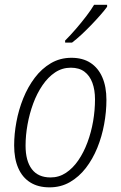

<svg xmlns="http://www.w3.org/2000/svg" viewBox="-20 -785 511 814"><path d="M189.9 9.3Q141.6 9.3 108.2 -11.7Q74.7 -32.7 57.4 -72.5Q40 -112.3 40 -168.5Q40 -216.8 49.6 -268.3Q59.1 -319.8 78.6 -368.2Q98.1 -416.5 127.4 -455.3Q156.7 -494.1 195.8 -517.1Q234.9 -540 282.7 -540Q330.6 -540 363.5 -518.6Q396.5 -497.1 413.8 -457.3Q431.2 -417.5 431.2 -361.3Q431.2 -311 421.6 -258.8Q412.1 -206.5 392.6 -158.4Q373 -110.4 344 -72.8Q314.9 -35.2 276.4 -12.9Q237.8 9.3 189.9 9.3ZM194.3 -32.7Q230 -32.7 259.5 -52.2Q289.1 -71.8 312 -105.2Q335 -138.7 350.8 -181.4Q366.7 -224.1 374.8 -271Q382.8 -317.9 382.8 -363.8Q382.8 -403.8 371.6 -434.1Q360.4 -464.4 337.9 -481.2Q315.4 -498 280.3 -498Q243.7 -498 213.6 -478Q183.6 -458 160.2 -423.6Q136.7 -389.2 120.8 -346.2Q105 -303.2 96.7 -257.1Q88.4 -210.9 88.4 -167.5Q88.4 -103 115 -67.9Q141.6 -32.7 194.3 -32.7ZM256.3 -604.5 255.9 -612.8Q278.8 -635.7 302 -662.6Q325.2 -689.5 345.7 -716.3Q366.2 -743.2 378.9 -764.6H434.1V-756.3Q422.9 -740.7 405 -720.5Q387.2 -700.2 366.5 -678.7Q345.7 -657.2 325 -637.9Q304.2 -618.7 285.6 -604.5Z"/></svg>

Font: Open Sans SemiCondensed Light
Style: Italic
Weight: 300
Width: 4
Italic angle: -12°
Designer: Monotype Design Team
Foundry: Monotype Imaging Inc.
Version: Version 3.000